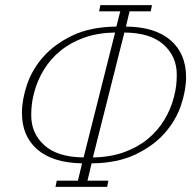

<svg xmlns="http://www.w3.org/2000/svg" viewBox="-20 -721 756 744"><path d="M200 -21H282L298 -88Q185 -90 125 -141.5Q65 -193 65 -284Q65 -334 84.5 -392.5Q104 -451 147.5 -500.5Q191 -550 261 -583.5Q331 -617 431 -618L446 -677H364L369 -701H569L564 -677H482L468 -618Q581 -617 641 -565Q701 -513 701 -422Q701 -372 681.5 -313.5Q662 -255 618.5 -205.5Q575 -156 505 -122.5Q435 -89 335 -88L319 -21H400L395 3H195ZM426 -595Q359 -594 306 -575Q253 -556 214 -524Q175 -492 149.5 -450Q124 -408 112 -361Q106 -338 103.5 -318Q101 -298 101 -274Q101 -204 152 -158Q203 -112 304 -111ZM340 -111Q407 -112 460 -131Q513 -150 552 -182Q591 -214 616.5 -256Q642 -298 654 -345Q660 -368 662.5 -388Q665 -408 665 -432Q665 -502 614 -548Q563 -594 462 -595Z"/></svg>

Font: IBM Plex Serif ExtLt
Style: Italic
Weight: 200
Italic angle: -14°
Designer: Mike Abbink, Paul van der Laan, Pieter van Rosmalen
Foundry: Bold Monday
Version: Version 3.001